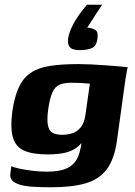

<svg xmlns="http://www.w3.org/2000/svg" viewBox="-20 -672 572 812"><path d="M196 120Q153 120 120.5 118Q88 116 65.5 109.5Q43 103 32 91.5Q21 80 24 61Q25 55 26 45Q27 35 28 31Q38 36 63.5 41.5Q89 47 120.5 50.5Q152 54 177 54Q234 54 265.5 38.5Q297 23 311 -11.5Q325 -46 327 -100L344 -98Q329 -68 308.5 -51Q288 -34 257.5 -26.5Q227 -19 181 -19Q119 -19 83 -34.5Q47 -50 35 -89.5Q23 -129 32 -200Q41 -262 59 -301.5Q77 -341 108.5 -363Q140 -385 190 -393Q240 -401 313 -401Q335 -401 366.5 -399.5Q398 -398 430.5 -395.5Q463 -393 487.5 -391Q512 -389 520 -388Q519 -385 517 -374Q515 -363 512.5 -348.5Q510 -334 508 -319L475 -80Q464 1 431.5 44Q399 87 341.5 103.5Q284 120 196 120ZM243 -102Q266 -102 286 -108.5Q306 -115 321 -133Q336 -151 341 -184L360 -318Q353 -319 330 -320.5Q307 -322 281 -322Q250 -322 231 -313.5Q212 -305 201.5 -281Q191 -257 184 -211Q178 -167 182.5 -143Q187 -119 202 -110.5Q217 -102 243 -102ZM315 -460Q302 -460 290 -463.5Q278 -467 272 -477.5Q266 -488 268 -509Q272 -533 284.5 -559Q297 -585 314.5 -609.5Q332 -634 348 -652H412Q399 -633 389 -617.5Q379 -602 370 -587.5Q361 -573 349 -555Q353 -555 356.5 -554.5Q360 -554 363 -553Q377 -551 386.5 -542.5Q396 -534 392 -508Q388 -477 368.5 -468.5Q349 -460 315 -460Z"/></svg>

Font: Genos Thin
Style: Bold Italic
Weight: 700
Italic angle: -8°
Version: Version 1.010